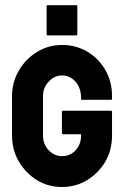

<svg xmlns="http://www.w3.org/2000/svg" viewBox="-20 -724 490 754"><path d="M223.1 10.3Q168.5 10.3 125 -16.6Q81.1 -43.9 54.2 -89.4Q27.3 -134.8 27.3 -191.4V-347.7Q27.3 -402.3 54.7 -447.8Q81.1 -493.2 125.5 -520Q169.9 -547.4 223.1 -547.4Q278.3 -547.4 323.2 -521Q367.7 -494.1 393.6 -449.2Q419.9 -403.8 419.9 -347.7V-335.9Q419.9 -332 415 -332H302.2Q298.3 -332 298.3 -335.9V-339.8Q298.3 -377.9 276.9 -402.8Q255.4 -427.7 223.1 -427.7Q194.3 -427.7 171.6 -403.8Q148.9 -379.9 148.9 -347.7V-191.4Q148.9 -158.2 170.9 -134.3Q193.4 -110.8 223.1 -110.8Q255.4 -110.8 276.9 -133.8Q298.3 -157.2 298.3 -191.4V-196.8H228.5Q223.1 -196.8 223.1 -201.7V-284.2Q223.1 -289.1 228.5 -289.1H416Q419.9 -289.1 419.9 -284.2V-191.4Q419.9 -134.8 393.6 -89.4Q366.7 -43.9 322.5 -16.8Q278.3 10.3 223.1 10.3ZM279.8 -703.6Q283.7 -703.6 283.7 -698.7V-589.4Q283.7 -585 279.8 -585H167Q163.1 -585 163.1 -589.4V-698.7Q163.1 -703.6 167 -703.6Z"/></svg>

Font: WRV
Style: Display
Weight: 400
Designer: Will Viles x Danh Hong
Version: Version 8.001; ttfautohint (v1.8.3)